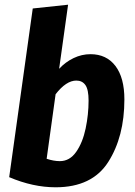

<svg xmlns="http://www.w3.org/2000/svg" viewBox="-20 -778 571 815"><path d="M508 -356Q508 -198 439.5 -90.5Q371 17 216 17Q120 17 19 -26L119 -742L269 -758L231 -486Q258 -515 292.5 -531.5Q327 -548 364 -548Q432 -548 470 -498Q508 -448 508 -356ZM216 -378 178 -104Q208 -94 234 -94Q276 -94 303.5 -133.5Q331 -173 343.5 -232.5Q356 -292 356 -351Q356 -398 342.5 -417Q329 -436 304 -436Q261 -436 216 -378Z"/></svg>

Font: Fira Sans Condensed
Style: Bold Italic
Weight: 700
Width: 3
Italic angle: -8°
Designer: Carrois Corporate & Edenspiekermann AG
Foundry: Carrois Corporate GbR & Edenspiekermann AG
Version: Version 4.203